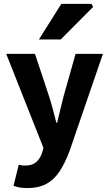

<svg xmlns="http://www.w3.org/2000/svg" viewBox="-20 -773 561 987"><path d="M120.3 193.8Q97.8 193.8 81.5 190.8Q65.2 187.8 49.6 182.4L76.3 73.7Q87.4 76.7 94.6 77.5Q101.8 78.2 109.1 78.2Q145.8 78.2 166.3 59.9Q186.8 41.6 196 13.2L203.4 -12.7L12 -496.1H159.8L230.6 -282.7Q241.6 -249.5 250.9 -214.2Q260.1 -178.9 269.7 -142H273.7Q282.5 -177.2 290.7 -212.5Q298.9 -247.8 308.2 -282.7L368.5 -496.1H509.1L336.9 5.4Q313.4 67.1 285.6 109Q257.8 151 218.2 172.4Q178.7 193.8 120.3 193.8ZM179.9 -570 295.2 -753H450.1L458.7 -737.5L292 -570Z"/></svg>

Font: Mada
Style: Regular
Weight: 400
Designer: Khaled Hosny
Version: Version 1.5